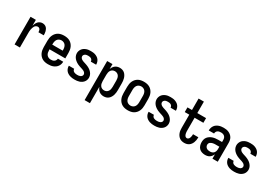

<svg xmlns="http://www.w3.org/2000/svg" viewBox="37 -1824 4427 3127"><g transform="rotate(30 2250.0 -260.0)"><path d="M119 0V-520H219V-411Q226 -433 235.5 -454Q245 -475 260 -492Q275 -509 296.5 -518.5Q318 -528 341 -528Q360 -528 378 -522.5Q396 -517 410.5 -504.5Q425 -492 434 -475.5Q443 -459 448 -440.5Q453 -422 454.5 -403.5Q456 -385 456 -366H356Q356 -379 354 -391.5Q352 -404 346 -415.5Q340 -427 328.5 -433.5Q317 -440 305 -440Q288 -440 272.5 -431Q257 -422 248 -407.5Q239 -393 233.5 -377Q228 -361 224.5 -344Q221 -327 220 -310Q219 -293 219 -276V0Z M750 8Q723 8 696 3Q669 -2 645 -15Q621 -28 602.5 -48.5Q584 -69 572.5 -94Q561 -119 556.5 -146Q552 -173 552 -200V-320Q552 -347 556.5 -374Q561 -401 572.5 -426Q584 -451 602.5 -471.5Q621 -492 645 -505Q669 -518 696 -523Q723 -528 750 -528Q777 -528 804 -523Q831 -518 855 -505Q879 -492 897.5 -471.5Q916 -451 927.5 -426Q939 -401 943.5 -374Q948 -347 948 -320V-216H652V-200Q652 -178 656.5 -156Q661 -134 674 -116.5Q687 -99 707.5 -89.5Q728 -80 750 -80Q767 -80 783.5 -83Q800 -86 814 -95.5Q828 -105 836.5 -120Q845 -135 846 -152H946Q946 -128 939 -105Q932 -82 918 -62.5Q904 -43 884.5 -29Q865 -15 843 -6.5Q821 2 797 5Q773 8 750 8ZM848 -304V-320Q848 -342 843 -364Q838 -386 825.5 -403.5Q813 -421 792.5 -430.5Q772 -440 750 -440Q728 -440 707.5 -430.5Q687 -421 674.5 -403.5Q662 -386 657 -364Q652 -342 652 -320V-304Z M1249 8Q1227 8 1204.5 5.5Q1182 3 1161 -4Q1140 -11 1120.5 -23Q1101 -35 1087 -52.5Q1073 -70 1065.5 -91.5Q1058 -113 1058 -135V-142H1158V-139Q1158 -124 1167.5 -111Q1177 -98 1190.5 -91.5Q1204 -85 1219 -82.5Q1234 -80 1249 -80Q1264 -80 1279 -82Q1294 -84 1307.5 -90.5Q1321 -97 1330.5 -109.5Q1340 -122 1340 -137Q1340 -153 1329.5 -167Q1319 -181 1304.5 -189Q1290 -197 1274.5 -202Q1259 -207 1243 -212Q1227 -217 1211.5 -222.5Q1196 -228 1181 -235Q1166 -242 1152 -251Q1138 -260 1125.5 -270.5Q1113 -281 1102.5 -293.5Q1092 -306 1084 -321Q1076 -336 1072 -352Q1068 -368 1068 -384Q1068 -406 1075 -427Q1082 -448 1095 -465.5Q1108 -483 1126.5 -495.5Q1145 -508 1165.5 -515.5Q1186 -523 1207.5 -525.5Q1229 -528 1251 -528Q1273 -528 1294.5 -525.5Q1316 -523 1336.5 -515.5Q1357 -508 1375.5 -496Q1394 -484 1407 -466.5Q1420 -449 1427 -428Q1434 -407 1434 -385V-378H1334V-381Q1334 -395 1326 -408Q1318 -421 1306 -428Q1294 -435 1279.5 -437.5Q1265 -440 1251 -440Q1237 -440 1223 -438Q1209 -436 1196.5 -429Q1184 -422 1176 -410Q1168 -398 1168 -384Q1168 -367 1178.5 -353.5Q1189 -340 1203 -331.5Q1217 -323 1233 -318Q1249 -313 1264.5 -308Q1280 -303 1296 -297.5Q1312 -292 1326.5 -285Q1341 -278 1355.5 -269.5Q1370 -261 1382.5 -250Q1395 -239 1405.5 -226.5Q1416 -214 1424 -199.5Q1432 -185 1436 -169Q1440 -153 1440 -136Q1440 -114 1432.5 -92Q1425 -70 1411 -53Q1397 -36 1378 -23.5Q1359 -11 1337.5 -4Q1316 3 1293.5 5.5Q1271 8 1249 8Z M1560 215V-520H1660V-427Q1668 -449 1680.5 -468Q1693 -487 1711 -501Q1729 -515 1751.5 -521.5Q1774 -528 1796 -528Q1821 -528 1844.5 -520.5Q1868 -513 1886 -497.5Q1904 -482 1916.5 -460.5Q1929 -439 1936 -416Q1943 -393 1945.5 -368.5Q1948 -344 1948 -320V-200Q1948 -176 1945.5 -151.5Q1943 -127 1936 -104Q1929 -81 1916.5 -59.5Q1904 -38 1886 -22.5Q1868 -7 1844.5 0.5Q1821 8 1796 8Q1774 8 1751.5 1.5Q1729 -5 1711 -19Q1693 -33 1680.5 -52Q1668 -71 1660 -93V215ZM1754 -80Q1776 -80 1795.5 -89.5Q1815 -99 1827 -117Q1839 -135 1843.5 -156.5Q1848 -178 1848 -200V-320Q1848 -342 1843.5 -363.5Q1839 -385 1827 -403Q1815 -421 1795.5 -430.5Q1776 -440 1754 -440Q1732 -440 1712.5 -430.5Q1693 -421 1681 -403Q1669 -385 1664.5 -363.5Q1660 -342 1660 -320V-200Q1660 -178 1664.5 -156.5Q1669 -135 1681 -117Q1693 -99 1712.5 -89.5Q1732 -80 1754 -80Z M2250 8Q2223 8 2196 3Q2169 -2 2145 -15Q2121 -28 2102.5 -48.5Q2084 -69 2072.5 -94Q2061 -119 2056.5 -146Q2052 -173 2052 -200V-320Q2052 -347 2056.5 -374Q2061 -401 2072.5 -426Q2084 -451 2102.5 -471.5Q2121 -492 2145 -505Q2169 -518 2196 -523Q2223 -528 2250 -528Q2277 -528 2304 -523Q2331 -518 2355 -505Q2379 -492 2397.5 -471.5Q2416 -451 2427.5 -426Q2439 -401 2443.5 -374Q2448 -347 2448 -320V-200Q2448 -173 2443.5 -146Q2439 -119 2427.5 -94Q2416 -69 2397.5 -48.5Q2379 -28 2355 -15Q2331 -2 2304 3Q2277 8 2250 8ZM2250 -80Q2272 -80 2292.5 -89.5Q2313 -99 2325.5 -116.5Q2338 -134 2343 -156Q2348 -178 2348 -200V-320Q2348 -342 2343 -364Q2338 -386 2325.5 -403.5Q2313 -421 2292.5 -430.5Q2272 -440 2250 -440Q2228 -440 2207.5 -430.5Q2187 -421 2174.5 -403.5Q2162 -386 2157 -364Q2152 -342 2152 -320V-200Q2152 -178 2157 -156Q2162 -134 2174.5 -116.5Q2187 -99 2207.5 -89.5Q2228 -80 2250 -80Z M2749 8Q2727 8 2704.5 5.5Q2682 3 2661 -4Q2640 -11 2620.5 -23Q2601 -35 2587 -52.5Q2573 -70 2565.5 -91.5Q2558 -113 2558 -135V-142H2658V-139Q2658 -124 2667.5 -111Q2677 -98 2690.5 -91.5Q2704 -85 2719 -82.5Q2734 -80 2749 -80Q2764 -80 2779 -82Q2794 -84 2807.5 -90.5Q2821 -97 2830.5 -109.5Q2840 -122 2840 -137Q2840 -153 2829.5 -167Q2819 -181 2804.5 -189Q2790 -197 2774.5 -202Q2759 -207 2743 -212Q2727 -217 2711.5 -222.5Q2696 -228 2681 -235Q2666 -242 2652 -251Q2638 -260 2625.5 -270.5Q2613 -281 2602.5 -293.5Q2592 -306 2584 -321Q2576 -336 2572 -352Q2568 -368 2568 -384Q2568 -406 2575 -427Q2582 -448 2595 -465.5Q2608 -483 2626.5 -495.5Q2645 -508 2665.5 -515.5Q2686 -523 2707.5 -525.5Q2729 -528 2751 -528Q2773 -528 2794.5 -525.5Q2816 -523 2836.5 -515.5Q2857 -508 2875.5 -496Q2894 -484 2907 -466.5Q2920 -449 2927 -428Q2934 -407 2934 -385V-378H2834V-381Q2834 -395 2826 -408Q2818 -421 2806 -428Q2794 -435 2779.5 -437.5Q2765 -440 2751 -440Q2737 -440 2723 -438Q2709 -436 2696.5 -429Q2684 -422 2676 -410Q2668 -398 2668 -384Q2668 -367 2678.5 -353.5Q2689 -340 2703 -331.5Q2717 -323 2733 -318Q2749 -313 2764.5 -308Q2780 -303 2796 -297.5Q2812 -292 2826.5 -285Q2841 -278 2855.5 -269.5Q2870 -261 2882.5 -250Q2895 -239 2905.5 -226.5Q2916 -214 2924 -199.5Q2932 -185 2936 -169Q2940 -153 2940 -136Q2940 -114 2932.5 -92Q2925 -70 2911 -53Q2897 -36 2878 -23.5Q2859 -11 2837.5 -4Q2816 3 2793.5 5.5Q2771 8 2749 8Z M3311 8Q3287 8 3264 2Q3241 -4 3222 -18Q3203 -32 3189.5 -51.5Q3176 -71 3168 -93.5Q3160 -116 3157.5 -139.5Q3155 -163 3155 -186V-432H3070V-520H3155V-735H3255V-520H3420V-432H3255V-186Q3255 -175 3256 -164Q3257 -153 3259 -142Q3261 -131 3264.5 -120.5Q3268 -110 3274 -101Q3280 -92 3290 -86Q3300 -80 3311 -80Q3322 -80 3331.5 -85.5Q3341 -91 3347 -99.5Q3353 -108 3356.5 -118Q3360 -128 3362.5 -138.5Q3365 -149 3366 -160Q3367 -171 3367 -181V-187H3467V-177Q3467 -154 3463 -131.5Q3459 -109 3451 -88Q3443 -67 3429.5 -48Q3416 -29 3397 -16Q3378 -3 3356 2.5Q3334 8 3311 8Z M3703 8Q3673 8 3643 -1.5Q3613 -11 3592 -32.5Q3571 -54 3561.5 -83.5Q3552 -113 3552 -144Q3552 -170 3558.5 -195.5Q3565 -221 3581 -241.5Q3597 -262 3619.5 -276.5Q3642 -291 3666.5 -299Q3691 -307 3717 -310Q3743 -313 3769 -313H3840V-354Q3840 -372 3834 -389Q3828 -406 3815 -418Q3802 -430 3784.5 -435Q3767 -440 3749 -440Q3733 -440 3717 -437Q3701 -434 3687.5 -425Q3674 -416 3666 -401.5Q3658 -387 3658 -371V-368H3558V-373Q3558 -396 3565 -418.5Q3572 -441 3585 -460Q3598 -479 3617.5 -492.5Q3637 -506 3658.5 -514Q3680 -522 3703 -525Q3726 -528 3749 -528Q3773 -528 3797.5 -524.5Q3822 -521 3844.5 -511Q3867 -501 3886 -485Q3905 -469 3917.5 -448Q3930 -427 3935 -402.5Q3940 -378 3940 -354V0H3840V-83Q3832 -63 3818.5 -45Q3805 -27 3787 -14.5Q3769 -2 3747 3Q3725 8 3703 8ZM3746 -80Q3765 -80 3784 -86.5Q3803 -93 3816 -107.5Q3829 -122 3834.5 -141Q3840 -160 3840 -180V-225H3769Q3756 -225 3743.5 -224Q3731 -223 3718.5 -220Q3706 -217 3694 -212Q3682 -207 3672 -199Q3662 -191 3657 -178.5Q3652 -166 3652 -153Q3652 -137 3660 -121.5Q3668 -106 3681.5 -96.5Q3695 -87 3712 -83.5Q3729 -80 3746 -80Z M4249 8Q4227 8 4204.5 5.5Q4182 3 4161 -4Q4140 -11 4120.5 -23Q4101 -35 4087 -52.5Q4073 -70 4065.5 -91.5Q4058 -113 4058 -135V-142H4158V-139Q4158 -124 4167.5 -111Q4177 -98 4190.5 -91.5Q4204 -85 4219 -82.5Q4234 -80 4249 -80Q4264 -80 4279 -82Q4294 -84 4307.5 -90.5Q4321 -97 4330.5 -109.5Q4340 -122 4340 -137Q4340 -153 4329.5 -167Q4319 -181 4304.5 -189Q4290 -197 4274.5 -202Q4259 -207 4243 -212Q4227 -217 4211.5 -222.5Q4196 -228 4181 -235Q4166 -242 4152 -251Q4138 -260 4125.5 -270.5Q4113 -281 4102.5 -293.5Q4092 -306 4084 -321Q4076 -336 4072 -352Q4068 -368 4068 -384Q4068 -406 4075 -427Q4082 -448 4095 -465.5Q4108 -483 4126.5 -495.5Q4145 -508 4165.5 -515.5Q4186 -523 4207.5 -525.5Q4229 -528 4251 -528Q4273 -528 4294.5 -525.5Q4316 -523 4336.5 -515.5Q4357 -508 4375.5 -496Q4394 -484 4407 -466.5Q4420 -449 4427 -428Q4434 -407 4434 -385V-378H4334V-381Q4334 -395 4326 -408Q4318 -421 4306 -428Q4294 -435 4279.5 -437.5Q4265 -440 4251 -440Q4237 -440 4223 -438Q4209 -436 4196.5 -429Q4184 -422 4176 -410Q4168 -398 4168 -384Q4168 -367 4178.5 -353.5Q4189 -340 4203 -331.5Q4217 -323 4233 -318Q4249 -313 4264.5 -308Q4280 -303 4296 -297.5Q4312 -292 4326.5 -285Q4341 -278 4355.5 -269.5Q4370 -261 4382.5 -250Q4395 -239 4405.5 -226.5Q4416 -214 4424 -199.5Q4432 -185 4436 -169Q4440 -153 4440 -136Q4440 -114 4432.5 -92Q4425 -70 4411 -53Q4397 -36 4378 -23.5Q4359 -11 4337.5 -4Q4316 3 4293.5 5.5Q4271 8 4249 8Z"/></g></svg>

Font: Iosevka Semibold
Style: Regular
Weight: 600
Monospace: yes
Designer: Belleve Invis
Foundry: Belleve Invis
Version: Version 33.2.3; ttfautohint (v1.8.4)